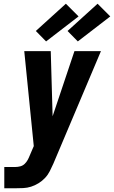

<svg xmlns="http://www.w3.org/2000/svg" viewBox="-20 -1009 611 1029"><path d="M3 0V-114H62Q75 -114 88.5 -117.5Q102 -121 112 -130.5Q122 -140 128.5 -152Q135 -164 140 -177L161 -226L110 -735H252L262 -386L379 -735H521L266 -132Q257 -112 247 -92Q237 -72 221.5 -55.5Q206 -39 186.5 -27Q167 -15 146.5 -8.5Q126 -2 104.5 -1Q83 0 62 0ZM397 -787 342 -843 503 -989 571 -921ZM227 -787 172 -843 333 -989 401 -921Z"/></svg>

Font: Iosevka SS04 Heavy
Style: Italic
Weight: 900
Italic angle: -9°
Monospace: yes
Designer: Belleve Invis
Foundry: Belleve Invis
Version: Version 19.0.0; ttfautohint (v1.8.4)